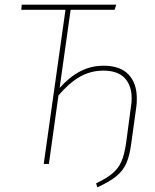

<svg xmlns="http://www.w3.org/2000/svg" viewBox="-20 -701 662 821"><path d="M565 -280Q565 -257 563 -245L541 -86Q534 -34 520 -2.5Q506 29 477.5 52.5Q449 76 396 100L391 83Q437 61 462 39.5Q487 18 499.5 -11Q512 -40 519 -88L540 -245Q543 -263 543 -281Q543 -336 513 -367.5Q483 -399 422 -399Q368 -399 322 -373Q276 -347 230 -293L189 0H167L260 -659H71L73 -681H477L470 -659H282L235 -325Q277 -372 323 -396Q369 -420 423 -420Q493 -420 529 -383Q565 -346 565 -280Z"/></svg>

Font: Fira Sans Condensed Thin
Style: Italic
Weight: 250
Width: 3
Italic angle: -8°
Designer: Carrois Corporate & Edenspiekermann AG
Foundry: Carrois Corporate GbR & Edenspiekermann AG
Version: Version 4.203